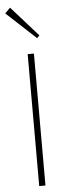

<svg xmlns="http://www.w3.org/2000/svg" viewBox="-61 -950 353 980"><g transform="rotate(-5 115.0 -460.0)"><path d="M99 0V-676H131V0ZM154 -753 3 -893 30 -920 167 -766Z"/></g></svg>

Font: Outfit Thin
Style: Regular
Weight: 100
Designer: Rodrigo Fuenzalida
Foundry: fragTYPE
Version: Version 1.000